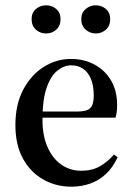

<svg xmlns="http://www.w3.org/2000/svg" viewBox="-20 -690 503 723"><path d="M249 13Q190 13 142 -14.5Q94 -42 66 -93.5Q38 -145 38 -219Q38 -297 67.5 -352.5Q97 -408 144.5 -438Q192 -468 247 -468Q298 -468 337.5 -446Q377 -424 399 -385.5Q421 -347 421 -295Q421 -279 419.5 -268Q418 -257 415 -247H77V-270H272Q307 -270 320 -283Q333 -296 333 -329Q333 -367 322.5 -392.5Q312 -418 293 -431Q274 -444 248 -444Q221 -444 196 -424Q171 -404 155.5 -359.5Q140 -315 140 -239Q140 -179 159 -136Q178 -93 211 -70Q244 -47 286 -47Q327 -47 356.5 -64Q386 -81 409 -108L423 -98Q405 -59 378.5 -34.5Q352 -10 319 1.5Q286 13 249 13ZM154 -564Q131 -564 115 -578.5Q99 -593 99 -618Q99 -642 115 -656Q131 -670 154 -670Q176 -670 192 -656Q208 -642 208 -618Q208 -593 192 -578.5Q176 -564 154 -564ZM340 -564Q319 -564 302.5 -578.5Q286 -593 286 -618Q286 -642 302.5 -656Q319 -670 340 -670Q363 -670 379 -656Q395 -642 395 -618Q395 -593 379 -578.5Q363 -564 340 -564Z"/></svg>

Font: Source Serif 4 60pt SemiBold
Style: Regular
Weight: 600
Version: Version 4.004;hotconv 1.0.116;makeotfexe 2.5.65601